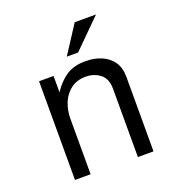

<svg xmlns="http://www.w3.org/2000/svg" viewBox="-134 -849 885 958"><g transform="rotate(-20 309.0 -370.0)"><path d="M101 0V-524H178V-437Q209 -485 249.5 -512Q290 -539 352 -539Q398 -539 435.5 -523.5Q473 -508 495.5 -476.5Q518 -445 518 -396V0H435V-363Q435 -416 403 -441Q371 -466 327 -466Q280 -466 248 -442Q216 -418 200 -379Q184 -340 184 -295V0ZM273 -592 369 -740H482L333 -592Z"/></g></svg>

Font: Fragment Mono
Style: Regular
Weight: 400
Monospace: yes
Designer: Wei Huang based on Nimbus Sans by URW Studio, based on Helvetica by Max Miedinger.
Foundry: Wei Huang
Version: Version 1.021; ttfautohint (v1.8.4.7-5d5b)